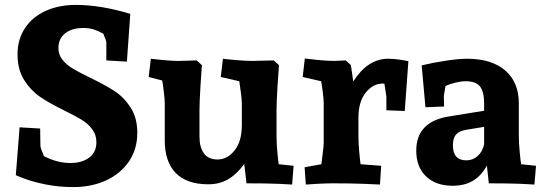

<svg xmlns="http://www.w3.org/2000/svg" viewBox="-20 -740 2195 775"><path d="M143.1 -150.9Q143.1 -144 157.2 -109.9Q210.4 -82 265.1 -82Q310.1 -82 339.6 -103.5Q369.1 -125 369.1 -166Q369.1 -195.8 352.1 -218.5Q335 -241.2 309.6 -256.6Q284.2 -272 237.8 -294.9Q178.7 -323.7 141.4 -349.4Q104 -375 77.4 -417Q50.8 -459 50.8 -521Q50.8 -581.1 80.8 -626.5Q110.8 -671.9 164.3 -696Q217.8 -720.2 286.1 -720.2Q386.2 -720.2 505.9 -684.1L492.2 -491.2L409.2 -496.1V-569.8Q409.2 -574.7 397 -604Q377 -615.2 358.4 -621.1Q339.8 -627 315.9 -627Q270 -627 242.9 -605.5Q215.8 -584 215.8 -545.9Q215.8 -519 232.4 -498.5Q249 -478 273.9 -463.1Q298.8 -448.2 342.8 -426.8Q402.8 -397.9 441.4 -373Q480 -348.1 507.1 -306.2Q534.2 -264.2 534.2 -204.1Q534.2 -137.2 500 -87.6Q465.8 -38.1 407.5 -11.5Q349.1 15.1 276.9 15.1Q216.8 15.1 164.8 4.6Q112.8 -5.9 78.4 -19Q43.9 -32.2 43.9 -33.2L59.1 -226.1L142.1 -221.2Z M997.1 -494.1 1085 -496.1 1106 -477.1Q1104 -456.1 1100.1 -391.1Q1096.2 -326.2 1096.2 -294.9V-192.9Q1096.2 -162.1 1099.6 -125Q1103 -87.9 1105 -77.1L1165 -70.8L1159.2 4.9Q1149.4 3.9 1104.2 2Q1059.1 0 975.1 0L965.8 -78.1Q937 -38.1 902.1 -17.1Q867.2 3.9 820.8 3.9Q733.9 3.9 689.5 -41.5Q645 -86.9 645 -173.8V-325.2Q645 -338.4 641.1 -371.1Q637.2 -403.8 634.8 -415L580.1 -429.2L588.9 -502.9Q601.1 -501 637.9 -497.6Q674.8 -494.1 701.2 -494.1L773.9 -496.1L794.9 -477.1Q793 -456.1 789.1 -391.1Q785.2 -326.2 785.2 -294.9V-188Q785.2 -146 803 -121.1Q820.8 -96.2 857.9 -96.2Q897.9 -96.2 927 -133.1Q956.1 -169.9 956.1 -233.9V-325.2Q956.1 -338.4 951.9 -369.6Q947.8 -400.9 945.8 -412.1L871.1 -429.2L879.9 -502.9Q892.1 -501 931.6 -497.6Q971.2 -494.1 997.1 -494.1Z M1546.4 -502.9Q1569.3 -502.9 1595 -499Q1620.6 -495.1 1628.4 -493.2L1613.8 -292L1539.6 -294.9V-350.1Q1539.6 -354 1531.7 -401.9Q1529.8 -402.8 1525.4 -402.8Q1485.4 -402.8 1456.1 -366Q1426.8 -329.1 1426.8 -265.1V-192.9Q1426.8 -162.1 1430.2 -125Q1433.6 -87.9 1435.5 -77.1L1518.6 -70.8L1513.7 4.9Q1499.5 3.9 1447.5 2Q1395.5 0 1324.7 0Q1295.9 0 1260.7 2Q1225.6 3.9 1214.4 4.9L1209.5 -64.9L1277.3 -77.1Q1278.3 -88.4 1282.5 -119.6Q1286.6 -150.9 1286.6 -163.1V-325.2Q1286.6 -338.4 1282.7 -369.6Q1278.8 -400.9 1276.4 -412.1L1201.7 -429.2L1210.4 -503.9Q1222.7 -502 1262.2 -498Q1301.8 -494.1 1327.6 -494.1L1375.5 -496.1L1396.5 -477.1L1405.8 -411.1Q1464.4 -502.9 1546.4 -502.9Z M1807.1 9.8Q1739.3 9.8 1699.7 -28.1Q1660.2 -65.9 1660.2 -131.8Q1660.2 -249 1792.5 -270L1934.1 -293V-321.8Q1934.1 -370.6 1917.2 -391.4Q1900.4 -412.1 1859.4 -412.1Q1841.3 -412.1 1818.4 -406.5Q1795.4 -400.9 1778.3 -393.1L1771.5 -353L1772.5 -310.1L1697.3 -307.1L1682.1 -476.1Q1728 -487.3 1780.3 -495.1Q1832.5 -502.9 1865.2 -502.9Q1964.4 -502.9 2019.3 -455.6Q2074.2 -408.2 2074.2 -323.2V-192.9Q2074.2 -162.1 2077.9 -125Q2081.5 -87.9 2083.5 -77.1L2143.6 -70.8L2137.2 4.9Q2127.4 3.9 2082.3 2Q2037.1 0 1953.1 0L1945.3 -71.8Q1922.4 -29.8 1888.4 -10Q1854.5 9.8 1807.1 9.8ZM1808.1 -153.8Q1808.1 -92.8 1862.3 -92.8Q1888.2 -92.8 1907.7 -109.9Q1927.2 -127 1934.1 -157.2V-228L1860.4 -215.8Q1832.5 -210.9 1820.3 -196.5Q1808.1 -182.1 1808.1 -153.8Z"/></svg>

Font: Sura
Style: Bold
Weight: 700
Designer: Carolina Giovagnoli
Foundry: Huerta Tipografica
Version: Version 1.002;PS 001.002;hotconv 1.0.70;makeotf.lib2.5.58329